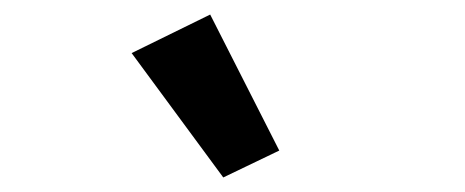

<svg xmlns="http://www.w3.org/2000/svg" viewBox="-20 -825 640 264"><path d="M161 -752 269 -805 364 -618 287 -581Z"/></svg>

Font: IBM Plex Sans Thai SemiBold
Style: Regular
Weight: 600
Designer: Mike Abbink, Paul van der Laan, Pieter van Rosmalen, Ben Mitchell, Mark Frömberg
Foundry: Bold Monday
Version: Version 1.1